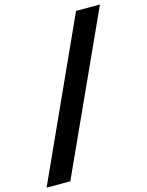

<svg xmlns="http://www.w3.org/2000/svg" viewBox="-173 -861 807 1056"><g transform="rotate(-15 230.0 -332.5)"><path d="M-42 116 366 -781H502L93 116Z"/></g></svg>

Font: DM Sans 9pt ExtraBold
Style: Italic
Weight: 800
Italic angle: -10°
Version: Version 4.004;gftools[0.9.30]